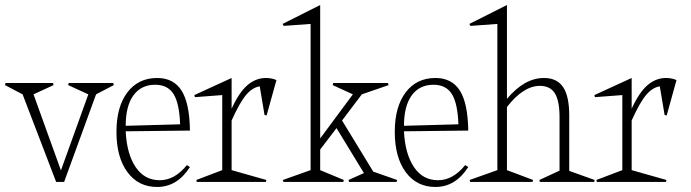

<svg xmlns="http://www.w3.org/2000/svg" viewBox="-60 -723 2746 763"><path d="M-40 -384.8 -38.1 -393.1H150.9L152.8 -384.8L73.2 -348.1L182.1 -45.9L291 -348.1L210.9 -384.8L212.9 -393.1H390.1L392.1 -384.8L321.8 -348.1L194.8 0H163.1L29.8 -348.1Z M655.8 -229Q652.8 -312.5 629.6 -349.4Q606.4 -386.2 556.6 -386.2Q501 -386.2 470.2 -344Q439.5 -301.8 439.5 -223.1ZM402.8 -199.2Q402.8 -298.3 446 -355.7Q489.3 -413.1 564.5 -413.1Q629.9 -413.1 661.6 -362.8Q693.4 -312.5 694.8 -204.1L439.5 -201.2Q443.8 -111.3 479 -59.1Q514.2 -6.8 574.7 -6.8Q634.3 -6.8 682.6 -66.9L694.8 -59.1Q644 20 564.5 20Q489.7 20 446.3 -39.1Q402.8 -98.1 402.8 -199.2Z M860.4 -46.9 998.5 -7.8 996.6 0H722.2L720.2 -7.8L823.2 -46.9V-345.2L714.4 -336.9L712.4 -345.2L860.4 -413.1V-291Q890.6 -356.9 923.8 -385Q957 -413.1 996.6 -413.1Q1019.5 -413.1 1038.6 -404.8L999.5 -264.2L991.2 -266.1L972.2 -379.9Q942.9 -375.5 917.5 -345.2Q892.1 -314.9 860.4 -244.1Z M1067.4 -620.1 1063 -627.9 1212.4 -703.1V-172.9L1342.3 -348.1L1262.2 -384.8L1264.2 -393.1H1481.9L1484.4 -384.8L1377.9 -348.1L1299.3 -244.1L1423.3 -41L1518.1 -7.8L1516.1 0H1327.1L1325.2 -7.8L1386.2 -35.2L1277.3 -213.9L1212.4 -128.9V-46.9L1306.2 -7.8L1304.2 0H1066.4L1064 -7.8L1174.3 -46.9V-627.9Z M1761.7 -229Q1758.8 -312.5 1735.6 -349.4Q1712.4 -386.2 1662.6 -386.2Q1606.9 -386.2 1576.2 -344Q1545.4 -301.8 1545.4 -223.1ZM1508.8 -199.2Q1508.8 -298.3 1552 -355.7Q1595.2 -413.1 1670.4 -413.1Q1735.8 -413.1 1767.6 -362.8Q1799.3 -312.5 1800.8 -204.1L1545.4 -201.2Q1549.8 -111.3 1585 -59.1Q1620.1 -6.8 1680.7 -6.8Q1740.2 -6.8 1788.6 -66.9L1800.8 -59.1Q1750 20 1670.4 20Q1595.7 20 1552.2 -39.1Q1508.8 -98.1 1508.8 -199.2Z M1809.6 -620.1 1805.2 -627.9 1954.6 -703.1V-330.1Q2023.9 -413.1 2101.6 -413.1Q2153.3 -413.1 2177.7 -377Q2202.1 -340.8 2202.1 -264.2V-43.9L2303.2 -7.8L2301.3 0H2085.4L2083.5 -7.8L2163.6 -44.9V-256.8Q2163.6 -322.3 2145 -352.1Q2126.5 -381.8 2085.4 -381.8Q2020 -381.8 1954.6 -297.9V-46.9L2058.6 -7.8L2056.2 0H1808.6L1806.2 -7.8L1916.5 -46.9V-627.9Z M2450.2 -46.9 2588.4 -7.8 2586.4 0H2312L2310.1 -7.8L2413.1 -46.9V-345.2L2304.2 -336.9L2302.2 -345.2L2450.2 -413.1V-291Q2480.5 -356.9 2513.7 -385Q2546.9 -413.1 2586.4 -413.1Q2609.4 -413.1 2628.4 -404.8L2589.4 -264.2L2581.1 -266.1L2562 -379.9Q2532.7 -375.5 2507.3 -345.2Q2481.9 -314.9 2450.2 -244.1Z"/></svg>

Font: Halibut Cnd Thin
Style: Regular
Weight: 250
Width: 3
Designer: Matteo Maggi
Foundry: Collletttivo
Version: Version 3.080 | FøM Fix